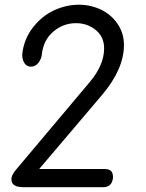

<svg xmlns="http://www.w3.org/2000/svg" viewBox="-20 -784 612 804"><path d="M73.2 -553.2V-558.1Q80.1 -619.6 116.9 -667.7Q153.8 -715.8 204.8 -740Q255.9 -764.2 310.1 -764.2Q359.4 -764.2 402.3 -743.9Q445.3 -723.6 472.2 -684.3Q499 -645 499 -595.2Q499 -494.6 407.2 -386.2L144 -76.2H418.9Q453.1 -76.2 453.1 -43.9V-39.1Q448.7 0 411.1 0H80.1Q27.8 0 27.8 -32.2V-36.1Q29.3 -52.7 46.9 -73.2L357.9 -442.9Q416 -512.7 416 -582Q416 -629.4 381.1 -658.2Q346.2 -687 297.9 -687Q245.1 -687 203.1 -651.6Q161.1 -616.2 154.8 -553.2Q152.8 -536.6 140.6 -520.8Q128.4 -504.9 109.9 -504.9Q91.8 -504.9 82.5 -519.5Q73.2 -534.2 73.2 -553.2Z"/></svg>

Font: BPreplay
Style: Italic
Weight: 400
Italic angle: -6°
Designer: Magenta/George Triantafyllakos
Foundry: Magenta/George Triantafyllakos
Version: Version 1.00